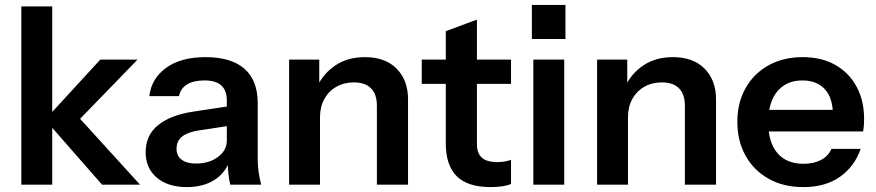

<svg xmlns="http://www.w3.org/2000/svg" viewBox="-20 -753 3571 783"><path d="M67 0V-727H193V0ZM396 0 164 -265 389 -510H541L281 -242L288 -289L551 0Z M919 0Q914 -20 911.5 -44Q909 -68 909 -102H905V-344Q905 -384 882.5 -404.5Q860 -425 814 -425Q769 -425 742.5 -408.5Q716 -392 710 -361H589Q597 -432 657 -476Q717 -520 818 -520Q923 -520 977 -472.5Q1031 -425 1031 -333V-102Q1031 -78 1034.5 -53Q1038 -28 1045 0ZM742 10Q665 10 619.5 -28.5Q574 -67 574 -132Q574 -202 625 -243Q676 -284 769 -298L928 -322V-242L790 -221Q745 -214 722.5 -196Q700 -178 700 -146Q700 -117 721 -101.5Q742 -86 779 -86Q833 -86 869 -113Q905 -140 905 -179L919 -102Q899 -47 853.5 -18.5Q808 10 742 10Z M1159 0V-510H1282V-390H1285V0ZM1517 0V-322Q1517 -369 1493 -393Q1469 -417 1423 -417Q1383 -417 1351.5 -399Q1320 -381 1302.5 -349Q1285 -317 1285 -275L1272 -397Q1298 -453 1348 -486.5Q1398 -520 1468 -520Q1551 -520 1597.5 -473Q1644 -426 1644 -348V0Z M1981 10Q1887 10 1842.5 -34.5Q1798 -79 1798 -168V-626L1925 -673V-165Q1925 -128 1945 -110Q1965 -92 2008 -92Q2025 -92 2038.5 -94.5Q2052 -97 2064 -101V-3Q2052 3 2030 6.5Q2008 10 1981 10ZM1700 -411V-510H2064V-411Z M2155 0V-510H2281V0ZM2149 -594V-733H2286V-594Z M2415 0V-510H2538V-390H2541V0ZM2773 0V-322Q2773 -369 2749 -393Q2725 -417 2679 -417Q2639 -417 2607.5 -399Q2576 -381 2558.5 -349Q2541 -317 2541 -275L2528 -397Q2554 -453 2604 -486.5Q2654 -520 2724 -520Q2807 -520 2853.5 -473Q2900 -426 2900 -348V0Z M3256 10Q3175 10 3114.5 -24Q3054 -58 3020.5 -118Q2987 -178 2987 -256Q2987 -334 3020.5 -393.5Q3054 -453 3114 -486.5Q3174 -520 3254 -520Q3330 -520 3386 -488.5Q3442 -457 3473 -400Q3504 -343 3504 -267Q3504 -253 3503 -241Q3502 -229 3500 -217H3065V-305H3403L3377 -281Q3377 -353 3344 -389Q3311 -425 3252 -425Q3188 -425 3150.5 -381Q3113 -337 3113 -254Q3113 -172 3150.5 -128.5Q3188 -85 3257 -85Q3297 -85 3327 -100Q3357 -115 3371 -146H3490Q3465 -74 3405.5 -32Q3346 10 3256 10Z"/></svg>

Font: Instrument Sans SemiBold
Style: Regular
Weight: 600
Designer: Rodrigo Fuenzalida
Foundry: fragTYPE
Version: Version 1.000;gftools[0.9.28]